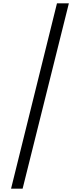

<svg xmlns="http://www.w3.org/2000/svg" viewBox="-20 -960 481 1146"><path d="M391 -940 115 166H46L320 -940Z"/></svg>

Font: A Bank Premium Light
Style: Regular
Weight: 300
Designer: Ninad Kale (Devanagari), Jonny Pinhorn (Latin), Htun Naung (Myanmar)
Foundry: Indian Type Foundry
Version: 4.004